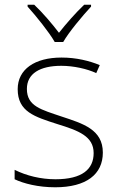

<svg xmlns="http://www.w3.org/2000/svg" viewBox="-20 -784 502 814"><path d="M212 -606H248C272 -648 329 -716 366 -756V-764H337C300 -729 260 -683 230 -645C201 -683 162 -729 125 -764H97V-756C133 -716 188 -648 212 -606ZM416 -137C416 -235 332 -260 241 -290C156 -319 94 -333 94 -407C94 -472 149 -505 240 -505C292 -505 350 -492 388 -474L403 -508C359 -526 304 -540 241 -540C127 -540 55 -490 55 -406C55 -310 127 -289 223 -258C314 -230 377 -206 377 -135C377 -67 329 -24 215 -24C153 -24 92 -39 42 -64V-24C80 -6 141 10 214 10C346 10 416 -45 416 -137Z"/></svg>

Font: Noto Sans Canadian Aboriginal ExtraLight
Style: Regular
Weight: 200
Designer: Monotype Design Team, Typotheque's Kevin King
Foundry: Monotype Imaging Inc.
Version: Version 2.004